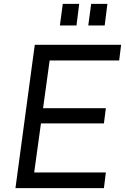

<svg xmlns="http://www.w3.org/2000/svg" viewBox="-20 -974 651 994"><path d="M518 0 528 -81H157L192 -335H518L528 -414H203L237 -661H597L607 -742H160L60 0ZM305 -954 290 -842H376L390 -954ZM452 -954 437 -842H522L536 -954Z"/></svg>

Font: Cheyenne Sans
Style: Italic
Weight: 400
Italic angle: -8.13011°
Designer: The Public Sans project authors (U.S. Web Design System), Libre Franklin designed by Pablo Impallari and Rodrigo Fuenzal
Foundry: The Cheyenne Sans Project Authors
Version: Version 2.007